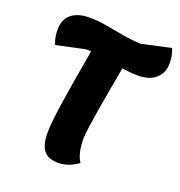

<svg xmlns="http://www.w3.org/2000/svg" viewBox="-133 -828 906 966"><g transform="rotate(20 320.0 -344.5)"><path d="M284 26Q229 26 205.5 -4.5Q182 -35 182 -99Q182 -151 198.5 -261Q215 -371 248 -558Q235 -559 222 -559L67 -526Q52 -559 52 -603Q52 -659 87 -687Q122 -715 182 -715Q230 -715 277 -706.5Q324 -698 372 -689.5Q420 -681 470 -679L625 -713Q640 -680 640 -636Q640 -584 605.5 -554Q571 -524 510 -524Q489 -524 467.5 -526Q446 -528 425 -531Q415 -475 404 -414Q393 -353 383.5 -296.5Q374 -240 368 -196.5Q362 -153 362 -133Q362 -52 390 -12Q339 26 284 26Z"/></g></svg>

Font: Lemonada SemiBold
Style: Regular
Weight: 600
Designer: Mohamed Gaber (Arabic), Eduardo Tunni (Latin)
Foundry: Kief Type Foundry
Version: Version 4.005; ttfautohint (v1.8.3)